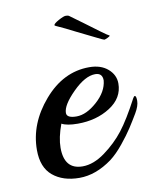

<svg xmlns="http://www.w3.org/2000/svg" viewBox="-73 -663 589 730"><g transform="rotate(-10 221.0 -298.0)"><path d="M436 -260Q442 -260 442 -240.5Q442 -221 426 -194Q410 -167 394.5 -143Q379 -119 353 -87Q327 -55 302 -36Q239 10 175.5 10Q112 10 73 -22.5Q34 -55 34 -122Q34 -224 109 -311Q184 -398 284 -398Q329 -398 356 -374.5Q383 -351 383 -318Q383 -262 330 -228Q277 -194 205 -194Q163 -194 143 -205Q124 -154 124 -115Q124 -31 195 -31Q237 -31 281.5 -63.5Q326 -96 357.5 -136.5Q389 -177 429 -253Q433 -260 436 -260ZM330 -339Q330 -368 302 -368Q263 -368 215 -320Q167 -272 167 -242Q167 -222 205 -222Q243 -222 284.5 -259Q326 -296 330 -339ZM258 -540Q215 -562 198.5 -569Q182 -576 182 -578Q182 -584 202 -595Q222 -606 230 -606Q238 -606 242 -604Q260 -591 294 -566L352 -523Q375 -506 382 -503Q382 -500 372 -495.5Q362 -491 359.5 -491Q357 -491 329 -505Z"/></g></svg>

Font: Playball
Style: Regular
Weight: 400
Designer: Robert E. Leuschke
Foundry: Robert E. Leuschke
Version: Version 1.001